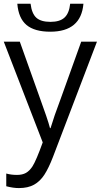

<svg xmlns="http://www.w3.org/2000/svg" viewBox="-20 -757 536 1018"><path d="M13.2 230.5V163.1Q38.6 170.4 70.3 170.4Q98.6 170.4 117.7 159.7Q136.7 148.9 152.3 125Q171.9 94.2 206.5 -2L0 -536.1H85L192.9 -233.4Q209 -189.5 224.4 -144.5Q239.7 -99.6 245.1 -77.6H248Q261.7 -121.6 270.5 -147.2Q279.3 -172.9 302.7 -235.8L410.6 -536.1H494.1L261.2 74.2Q238.3 133.8 215.6 168.9Q192.9 204.1 160.6 222.2Q128.4 240.2 80.1 240.2Q49.8 240.2 13.2 230.5ZM71.8 -737.3H142.1Q148.4 -685.1 172.6 -663.1Q196.8 -641.1 247.6 -641.1Q297.4 -641.1 322 -663.8Q346.7 -686.5 352.1 -737.3H422.4Q409.7 -588.9 246.6 -588.9Q163.1 -588.9 120.6 -624.5Q78.1 -660.2 71.8 -737.3Z"/></svg>

Font: Viking Open Sans
Style: Regular
Weight: 400
Foundry: Ascender Corporation
Version: Version 2.001